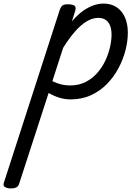

<svg xmlns="http://www.w3.org/2000/svg" viewBox="-158 -539 773 1074"><path d="M-99 515Q-115 515 -129 508Q-143 501 -136 482L176 -483Q183 -503 192.5 -509Q202 -515 221 -515Q252 -515 260.5 -505.5Q269 -496 262 -476L244 -419Q276 -457 307 -478.5Q338 -500 366.5 -509.5Q395 -519 420 -519Q484 -519 520.5 -475Q557 -431 557 -355Q557 -309 544 -258Q531 -207 505 -158Q479 -109 440.5 -69.5Q402 -30 351 -6.5Q300 17 236 17Q204 17 172.5 7Q141 -3 114 -19L-51 489Q-55 502 -65.5 508.5Q-76 515 -99 515ZM135 -85Q162 -72 185.5 -66.5Q209 -61 234 -61Q283 -61 321 -80.5Q359 -100 386.5 -131.5Q414 -163 431.5 -200.5Q449 -238 457.5 -276Q466 -314 466 -345Q466 -375 457.5 -396Q449 -417 432.5 -428Q416 -439 391 -439Q360 -439 327 -419.5Q294 -400 261 -362Q228 -324 195 -271Z"/></svg>

Font: Playwrite MX
Style: Regular
Weight: 400
Designer: Veronika Burian, José Scaglione
Foundry: TypeTogether
Version: Version 1.002